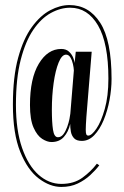

<svg xmlns="http://www.w3.org/2000/svg" viewBox="-20 -728 492 759"><path d="M222.5 11Q177.5 11 133.2 -22.5Q89 -56 60 -127.8Q31 -199.5 31 -314.5Q31 -424.5 51.8 -500Q72.5 -575.5 106 -621.2Q139.5 -667 178.5 -687.5Q217.5 -708 254.5 -708Q331 -708 376 -638.2Q421 -568.5 421 -416Q421 -376 413 -333Q405 -290 389.8 -253.2Q374.5 -216.5 352.8 -193.8Q331 -171 303.5 -171Q282.5 -171 272.8 -181.5Q263 -192 260.2 -207.5Q257.5 -223 257.5 -238Q250.5 -207 232.5 -186.8Q214.5 -166.5 183.5 -166.5Q166.5 -166.5 146.8 -179Q127 -191.5 112.8 -223.2Q98.5 -255 98.5 -313Q98.5 -418 133.5 -476.2Q168.5 -534.5 222 -534.5Q241 -534.5 252.2 -524.2Q263.5 -514 269 -500.8Q274.5 -487.5 275 -479L279.5 -523.5H342.5L321.5 -266.5Q319 -231 319 -215.5Q319 -201.5 321.2 -196.8Q323.5 -192 329 -192Q342.5 -192 361.2 -219.5Q380 -247 394.2 -297.5Q408.5 -348 408.5 -417Q408.5 -557.5 367.5 -627.5Q326.5 -697.5 257.5 -697.5Q219 -697.5 180.8 -676.5Q142.5 -655.5 111.5 -610Q80.5 -564.5 61.8 -491.2Q43 -418 43 -313.5Q43 -213.5 67.2 -143.5Q91.5 -73.5 132.2 -37.2Q173 -1 222.5 -1Q272.5 -1 306.2 -25.8Q340 -50.5 363 -81L372.5 -74.5Q358 -55.5 336.8 -35.8Q315.5 -16 287.2 -2.5Q259 11 222.5 11ZM209 -185.5Q221.5 -185.5 230.5 -197.2Q239.5 -209 245.5 -225.8Q251.5 -242.5 254.5 -257.2Q257.5 -272 258 -278.5L272 -449.5Q271.5 -460.5 268.2 -475.2Q265 -490 258.2 -501Q251.5 -512 241 -512Q224.5 -512 211.8 -480.8Q199 -449.5 192 -399.5Q185 -349.5 185 -294Q185 -244.5 189.5 -215Q194 -185.5 209 -185.5Z"/></svg>

Font: Imbue 100pt
Style: Bold
Weight: 700
Designer: Tyler Finck
Foundry: Etcetera Type Company
Version: Version 1.102; ttfautohint (v1.8.3)